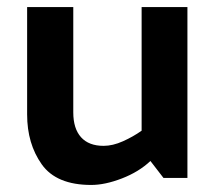

<svg xmlns="http://www.w3.org/2000/svg" viewBox="-20 -505 615 545"><path d="M407 -48Q374 -17 326 1.5Q278 20 239 20Q140 20 98.5 -38.5Q57 -97 57 -180V-485H188V-186Q188 -140 210 -115.5Q232 -91 274 -91Q300 -91 329 -104Q358 -117 382 -134V-485H512V0H444Z"/></svg>

Font: Palanquin Dark
Style: Regular
Weight: 400
Designer: Pria Ravichandran
Version: Version 1.000